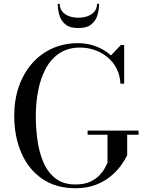

<svg xmlns="http://www.w3.org/2000/svg" viewBox="-20 -989 779 1019"><path d="M445 -296H715.5V-274H655V-165Q644 -141.5 622.5 -111.5Q601 -81.5 567.8 -53.8Q534.5 -26 488 -8Q441.5 10 380.5 10Q276.5 10 204 -40Q131.5 -90 93.5 -177Q55.5 -264 55.5 -375Q55.5 -458.5 79.8 -528.8Q104 -599 149 -651Q194 -703 256.5 -731.5Q319 -760 395 -760Q444.5 -760 489.8 -742.8Q535 -725.5 569 -695L621.5 -750H639V-545H619Q617 -589.5 599 -624.8Q581 -660 551 -685Q521 -710 483.5 -723.2Q446 -736.5 405 -736.5Q340 -736.5 294.8 -706Q249.5 -675.5 222.2 -623.8Q195 -572 182.5 -507.5Q170 -443 170 -375Q170 -307 179.2 -242Q188.5 -177 211.8 -124.5Q235 -72 276 -41Q317 -10 380.5 -10Q427 -10 458.2 -24.5Q489.5 -39 508.2 -59.2Q527 -79.5 537 -98.2Q547 -117 550.5 -125V-274H445ZM395.5 -840Q350.5 -840 327 -859.5Q303.5 -879 295 -908.8Q286.5 -938.5 286.5 -969H297Q297 -944.5 310.5 -928Q324 -911.5 346.5 -903.2Q369 -895 395.5 -895Q422.5 -895 445.2 -903.2Q468 -911.5 481.5 -928Q495 -944.5 495 -969H506Q506 -938.5 497.2 -908.8Q488.5 -879 464.5 -859.5Q440.5 -840 395.5 -840Z"/></svg>

Font: Bodoni Moda
Style: Regular
Weight: 400
Designer: Owen Earl
Foundry: indestructible type
Version: Version 2.005